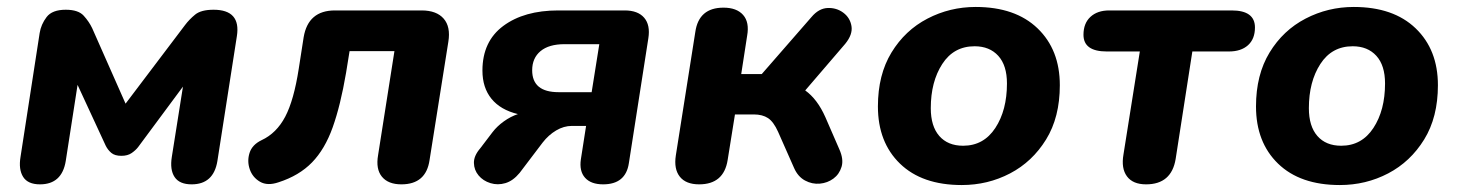

<svg xmlns="http://www.w3.org/2000/svg" viewBox="-20 -521 4194 552"><path d="M95 9Q60 9 46.5 -12.5Q33 -34 39 -70L94 -426Q98 -451 114 -472Q130 -493 169 -493Q205 -493 220.5 -476Q236 -459 245 -440L341 -223L512 -449Q524 -465 541 -479Q558 -493 594 -493Q673 -493 661 -417L605 -58Q594 9 531 9Q496 9 482 -12Q468 -33 474 -70L506 -272L377 -98Q370 -89 358.5 -81Q347 -73 329 -73Q310 -73 300 -81.5Q290 -90 284 -102L203 -277L169 -58Q158 9 95 9Z M1134 9Q1096 9 1078 -13Q1060 -35 1067 -75L1114 -374H985L975 -312Q959 -218 936.5 -155Q914 -92 877 -54Q840 -16 781 3Q749 14 727.5 1.5Q706 -11 698 -34.5Q690 -58 697.5 -81.5Q705 -105 732 -118Q775 -138 800 -185.5Q825 -233 839 -324L853 -414Q866 -491 943 -491H1192Q1235 -491 1255.5 -467.5Q1276 -444 1269 -401L1215 -61Q1205 9 1134 9Z M1714 9Q1679 9 1662 -10Q1645 -29 1650 -63L1665 -159H1624Q1601 -159 1579 -146Q1557 -133 1540 -111L1474 -24Q1455 -1 1433 5.5Q1411 12 1390 5.5Q1369 -1 1356 -16.5Q1343 -32 1342.5 -52.5Q1342 -73 1361 -95L1396 -141Q1409 -158 1428.5 -172Q1448 -186 1469 -193Q1419 -205 1393 -237Q1367 -269 1367 -318Q1367 -402 1427 -446.5Q1487 -491 1585 -491H1776Q1814 -491 1832 -470Q1850 -449 1844 -411L1788 -52Q1779 9 1714 9ZM1586 -256H1681L1703 -394H1603Q1558 -394 1534 -374Q1510 -354 1510 -319Q1510 -256 1586 -256Z M1990 9Q1952 9 1934.5 -13Q1917 -35 1923 -74L1979 -429Q1989 -499 2060 -499Q2098 -499 2116.5 -478Q2135 -457 2128 -418L2111 -308H2170L2313 -472Q2334 -497 2359.5 -498Q2385 -499 2404.5 -484.5Q2424 -470 2428 -446Q2432 -422 2410 -395L2295 -261Q2330 -236 2353 -184L2393 -92Q2406 -63 2399.5 -41.5Q2393 -20 2376 -7.5Q2359 5 2337 7Q2315 9 2294.5 -2Q2274 -13 2263 -38L2217 -142Q2204 -171 2188 -181.5Q2172 -192 2147 -192H2093L2072 -61Q2061 9 1990 9Z M2745 11Q2631 11 2567.5 -50.5Q2504 -112 2504 -215Q2504 -306 2543 -370Q2582 -434 2646.5 -467.5Q2711 -501 2785 -501Q2899 -501 2963 -439.5Q3027 -378 3027 -276Q3027 -184 2987.5 -120Q2948 -56 2884 -22.5Q2820 11 2745 11ZM2749 -102Q2808 -102 2841.5 -153Q2875 -204 2875 -281Q2875 -333 2850 -360.5Q2825 -388 2782 -388Q2722 -388 2689 -337Q2656 -286 2656 -210Q2656 -158 2680.5 -130Q2705 -102 2749 -102Z M3275 9Q3237 9 3220 -14Q3203 -37 3210 -77L3257 -373H3162Q3095 -373 3095 -421Q3095 -454 3115 -472.5Q3135 -491 3169 -491H3521Q3588 -491 3588 -442Q3588 -409 3568 -391Q3548 -373 3513 -373H3408L3360 -64Q3348 9 3275 9Z M3832 11Q3718 11 3654.5 -50.5Q3591 -112 3591 -215Q3591 -306 3630 -370Q3669 -434 3733.5 -467.5Q3798 -501 3872 -501Q3986 -501 4050 -439.5Q4114 -378 4114 -276Q4114 -184 4074.5 -120Q4035 -56 3971 -22.5Q3907 11 3832 11ZM3836 -102Q3895 -102 3928.5 -153Q3962 -204 3962 -281Q3962 -333 3937 -360.5Q3912 -388 3869 -388Q3809 -388 3776 -337Q3743 -286 3743 -210Q3743 -158 3767.5 -130Q3792 -102 3836 -102Z"/></svg>

Font: Nunito ExtraBold
Style: Italic
Weight: 800
Italic angle: -9°
Designer: Vernon Adams
Foundry: Vernon Adams
Version: Version 3.601; ttfautohint (v1.8.2.53-6de2)